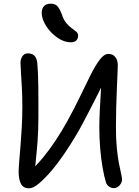

<svg xmlns="http://www.w3.org/2000/svg" viewBox="-20 -1006 751 1040"><path d="M138 14Q106 14 93.5 -10.5Q81 -35 81 -75Q81 -95 84 -131.5Q87 -168 91 -215.5Q95 -263 98 -317.5Q101 -372 101 -430Q101 -483 98.5 -530.5Q96 -578 93.5 -614Q91 -650 91 -666Q91 -686 101.5 -701.5Q112 -717 132 -717Q145 -717 155.5 -712Q166 -707 173 -695.5Q180 -684 182 -665Q184 -644 185.5 -611.5Q187 -579 187.5 -540Q188 -501 188 -458.5Q188 -416 188 -375Q188 -300 183.5 -241Q179 -182 174 -137.5Q169 -93 169 -60L140 -75Q178 -110 213 -152.5Q248 -195 280.5 -244Q313 -293 342 -345Q381 -415 412.5 -481Q444 -547 470.5 -599.5Q497 -652 520.5 -683Q544 -714 567 -714Q591 -714 604.5 -697Q618 -680 618 -653Q618 -641 616.5 -607Q615 -573 613 -525.5Q611 -478 609.5 -424.5Q608 -371 608 -318Q608 -251 613 -202Q618 -153 624.5 -119.5Q631 -86 636 -65.5Q641 -45 641 -33Q641 -22 634.5 -11Q628 0 618 6.5Q608 13 597 13Q582 13 570.5 4.5Q559 -4 554 -18Q544 -50 535.5 -99Q527 -148 522.5 -204.5Q518 -261 518 -314Q518 -357 520.5 -407.5Q523 -458 526 -505Q529 -552 531.5 -587Q534 -622 536 -633L570 -618Q565 -606 550 -576Q535 -546 515 -506Q495 -466 473 -423.5Q451 -381 431 -343Q411 -305 396 -280Q366 -229 331 -177Q296 -125 259.5 -82Q223 -39 191.5 -12.5Q160 14 138 14ZM363 -777Q335 -777 307.5 -792Q280 -807 257 -831Q234 -855 220 -883Q206 -911 206 -936Q206 -959 218 -972.5Q230 -986 255 -986Q276 -986 288.5 -975Q301 -964 315 -928Q325 -897 340 -880Q355 -863 369 -853Q383 -843 393 -834.5Q403 -826 403 -813Q403 -797 393.5 -787Q384 -777 363 -777Z"/></svg>

Font: Shantell Sans
Style: Regular
Weight: 400
Designer: Stephen Nixon, Anya Danilova, Shantell Martin
Foundry: Arrow Type
Version: Version 1.008;[ac192a2d6]